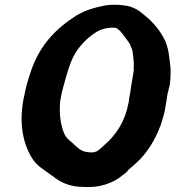

<svg xmlns="http://www.w3.org/2000/svg" viewBox="-20 -756 727 795"><path d="M81 -363C57 -258 72 -168 111 -104C131 -69 167 -50 192 -31C199 -26 205 -23 209 -18L211 -17C241 4 277 18 326 18C389 23 450 3 491 -33C497 -37 505 -43 512 -53C523 -62 536 -74 547 -84C588 -121 623 -177 644 -235L645 -236C652 -260 662 -287 666 -320C669 -334 671 -348 673 -364C675 -373 680 -394 682 -401L683 -404C687 -436 688 -467 684 -494L681 -517C678 -543 674 -563 664 -587C645 -627 614 -665 577 -694C559 -710 533 -729 498 -733C473 -737 449 -737 427 -735H424C375 -726 335 -715 295 -691C212 -638 144 -569 108 -461C98 -432 88 -400 81 -363ZM229 -335C231 -350 234 -362 237 -378C238 -380 240 -386 241 -392C257 -453 273 -509 297 -544C318 -575 344 -600 372 -619C390 -632 422 -644 457 -641C465 -639 468 -636 478 -627C484 -621 517 -577 519 -571L520 -570V-568C525 -557 529 -548 530 -535C532 -517 535 -496 534 -481L533 -477C533 -475 534 -472 534 -465C532 -449 526 -418 523 -399C521 -382 518 -365 515 -349L513 -334C499 -255 462 -199 415 -158C401 -145 393 -137 380 -129C376 -128 369 -126 366 -125H358C327 -125 311 -135 294 -151L280 -164C257 -184 250 -187 239 -222C230 -252 225 -289 229 -335Z"/></svg>

Font: Hussar Pisanka
Style: BlkKur
Weight: 700
Designer: Robert Jablonski
Foundry: Cannot Into Space Fonts
Version: Version 1.070